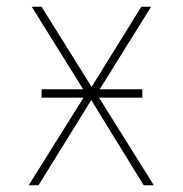

<svg xmlns="http://www.w3.org/2000/svg" viewBox="-20 -548 540 568"><path d="M65 0 227 -259H103V-284H226L74 -528H103L251 -291L398 -528H427L275 -284H401V-259H273L435 0H405L250 -252L94 0Z"/></svg>

Font: Noto Sans Mono ExtraCondensed Thin
Style: Regular
Weight: 100
Width: 2
Designer: Monotype Design Team
Foundry: Monotype Imaging Inc.
Version: Version 2.014; ttfautohint (v1.8.4.7-5d5b)